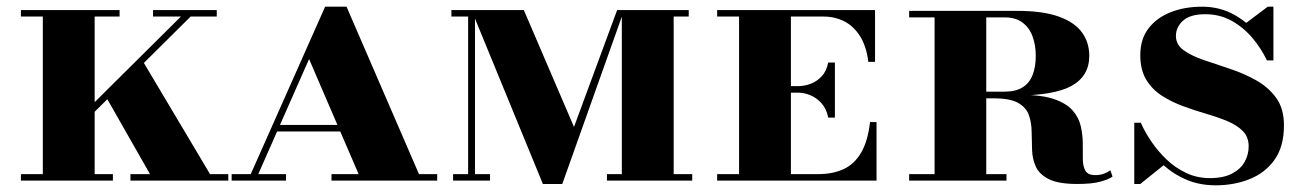

<svg xmlns="http://www.w3.org/2000/svg" viewBox="-20 -540 3908 574"><path d="M149.5 -122 538.5 -508H567.5L178.5 -122ZM42.5 0V-19.5H317.5V0ZM108 0V-510H263V0ZM370 0V-19.5H662.5V0ZM439.5 0 292 -259 400.5 -368 619.5 0ZM42.5 -490.5V-510H337.5V-490.5ZM437.5 -490.5V-510H628V-490.5Z M721 0 952 -520H1016L1241 0H1060.5L904 -363.5L743.5 0ZM672.5 0V-19.5H835V0ZM803 -147V-166.5H1108V-147ZM971 0V-19.5H1287V0Z M1603 10 1389.5 -510H1546L1696 -160.5L1825 -510H1846L1661 10ZM1334.5 0V-19.5H1445V0ZM1379.5 0V-490.5H1329.5V-510H1400V0ZM1794.5 0V-19.5H2049.5V0ZM1839 0V-510H2039V-490.5H1994V0Z M2456 -188.5Q2451 -214.5 2436.2 -231Q2421.5 -247.5 2402.8 -255.2Q2384 -263 2366.5 -263H2311.5V-282.5H2366.5Q2384 -282.5 2402.8 -289.2Q2421.5 -296 2436.2 -311.5Q2451 -327 2456 -353H2476V-188.5ZM2581 -175H2600.5V0H2124V-19.5H2189.5V-490.5H2124V-510H2596V-355H2576Q2570 -402.5 2550.8 -432.5Q2531.5 -462.5 2503.5 -476.5Q2475.5 -490.5 2442 -490.5H2344.5V-19.5H2426.5Q2470 -19.5 2502.2 -34.5Q2534.5 -49.5 2554.5 -83.8Q2574.5 -118 2581 -175Z M2854 -254V-266H2983.5Q3016.5 -266 3037 -278.8Q3057.5 -291.5 3067 -315.8Q3076.5 -340 3076.5 -373Q3076.5 -405 3067 -431Q3057.5 -457 3037 -472.5Q3016.5 -488 2983.5 -488H2698V-507.5H3021Q3097.5 -507.5 3145 -490.5Q3192.5 -473.5 3214.5 -443.2Q3236.5 -413 3236.5 -373Q3236.5 -313 3184 -283.5Q3131.5 -254 3008.5 -254ZM2698 0V-19.5H2989V0ZM2774 0V-507.5H2928.5V0ZM3201 10Q3145 10 3116.5 -4Q3088 -18 3077.2 -40.8Q3066.5 -63.5 3065.5 -90.8Q3064.5 -118 3064.2 -145.2Q3064 -172.5 3056.2 -195.2Q3048.5 -218 3024.5 -232Q3000.5 -246 2951 -246H2854V-256.5H3031Q3094.5 -256.5 3131.8 -243.5Q3169 -230.5 3187.2 -209.2Q3205.5 -188 3211.2 -162.2Q3217 -136.5 3217 -110.8Q3217 -85 3217.2 -63.8Q3217.5 -42.5 3225 -29.5Q3232.5 -16.5 3254.5 -16.5Q3267.5 -16.5 3278.8 -20.2Q3290 -24 3299.5 -31L3306 -12Q3294 -3.5 3269 3.2Q3244 10 3201 10Z M3614.5 14Q3567.5 14 3529.2 -1.8Q3491 -17.5 3460.8 -44.2Q3430.5 -71 3408.2 -104.5Q3386 -138 3371 -173H3390.5Q3403 -145 3422.5 -116.2Q3442 -87.5 3468 -62.8Q3494 -38 3526.5 -22.8Q3559 -7.5 3597 -7.5Q3637.5 -7.5 3663.2 -21Q3689 -34.5 3701 -56.2Q3713 -78 3713 -102.5Q3713 -130.5 3695.5 -148.2Q3678 -166 3649 -178Q3620 -190 3585.5 -200Q3551 -210 3516.5 -222.8Q3482 -235.5 3453 -254.2Q3424 -273 3406.5 -302.2Q3389 -331.5 3389 -375Q3389 -423 3413.5 -455Q3438 -487 3479.8 -503.5Q3521.5 -520 3574 -520Q3625.5 -520 3667.8 -497Q3710 -474 3740.2 -437.2Q3770.5 -400.5 3787 -359.5H3767.5Q3750.5 -395.5 3723.8 -427Q3697 -458.5 3661.8 -478Q3626.5 -497.5 3583.5 -497.5Q3538 -497.5 3516.8 -478.2Q3495.5 -459 3495.5 -432.5Q3495.5 -406.5 3518.8 -389.8Q3542 -373 3579 -360.5Q3616 -348 3657.2 -334.2Q3698.5 -320.5 3735.2 -300Q3772 -279.5 3795.2 -247.5Q3818.5 -215.5 3818.5 -165Q3818.5 -102.5 3790.8 -63Q3763 -23.5 3716.5 -4.8Q3670 14 3614.5 14ZM3371 10V-173Q3388.5 -146 3403.2 -125Q3418 -104 3432.8 -86.2Q3447.5 -68.5 3465 -51L3389 10ZM3787 -359.5Q3773 -385.5 3759.2 -402.5Q3745.5 -419.5 3730.5 -434Q3715.5 -448.5 3697 -465L3770 -520H3787Z"/></svg>

Font: Bodoni Moda SC 11pt
Style: Bold
Weight: 700
Version: Version 2.005